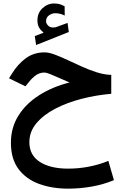

<svg xmlns="http://www.w3.org/2000/svg" viewBox="-20 -767 725 1124"><path d="M235.4 -575.7Q218.8 -588.9 209 -605.2Q199.2 -621.6 199.2 -648.4Q199.2 -691.4 228.8 -719Q258.3 -746.6 296.9 -746.6Q315.9 -746.6 330.1 -742.4Q344.2 -738.3 358.4 -730L358.9 -675.8Q343.8 -683.6 330.6 -686.5Q317.4 -689.5 303.7 -689.5Q284.2 -689.5 266.8 -677.2Q249.5 -665 249.5 -642.1Q250 -628.4 263.2 -615.7Q276.4 -603 302.7 -606.9Q303.2 -606.9 307.1 -607.9L375.5 -632.8L382.8 -579.6L191.4 -503.4L183.6 -555.7ZM631.3 -328.6V-217.8Q543 -210.4 457.8 -188.5Q372.6 -166.5 303.5 -130.6Q234.4 -94.7 193.1 -45.4Q151.9 3.9 151.9 65.4Q151.9 141.6 213.4 180.9Q274.9 220.2 378.9 220.2Q442.9 220.2 503.4 208Q564 195.8 614.3 174.8L647 287.6Q586.4 313 517.3 325.2Q448.2 337.4 379.4 337.4Q285.2 337.4 209.2 309.8Q133.3 282.2 88.6 222.9Q43.9 163.6 43.9 68.8Q43.9 -20 87.9 -90.1Q131.8 -160.2 209.2 -209.5Q286.6 -258.8 387.2 -284.2Q335.9 -305.7 295.2 -324Q254.4 -342.3 239.7 -342.3Q211.9 -342.3 189.7 -326.2Q167.5 -310.1 150.4 -288.1L128.9 -261.7L32.7 -308.6L49.3 -335Q84 -391.6 131.1 -426Q178.2 -460.4 240.2 -460.4Q266.1 -460.4 301.3 -447.3Q336.4 -434.1 377.4 -414.8Q418.5 -395.5 461.9 -376Q505.4 -356.4 548.6 -343Q591.8 -329.6 631.3 -328.6Z"/></svg>

Font: Vazirmatn FD SemiBold
Style: Regular
Weight: 600
Designer: Saber Rastikerdar
Foundry: Saber Rastikerdar
Version: Version 33.001